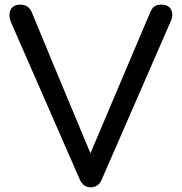

<svg xmlns="http://www.w3.org/2000/svg" viewBox="-20 -801 777 821"><path d="M368.2 0Q335.9 0 321.3 -33.2Q223.6 -255.9 28.3 -703.1Q20.5 -721.7 20.5 -737.3Q20.5 -749 25.4 -758.8Q36.1 -781.2 67.4 -781.2Q101.6 -781.2 115.2 -750Q200.2 -543.9 372.1 -132.8Q369.1 -132.8 361.3 -132.8Q426.8 -287.1 623 -750Q630.9 -767.6 641.6 -774.4Q652.3 -781.2 669.9 -781.2Q700.2 -781.2 711.9 -759.8Q716.8 -749 716.8 -737.3Q716.8 -725.6 710.9 -711.9Q612.3 -485.4 415 -33.2Q408.2 -16.6 396.5 -8.8Q384.8 0 368.2 0Z"/></svg>

Font: Abed
Style: Bold
Weight: 700
Designer: Johan Aakerlund
Version: Version 3.105